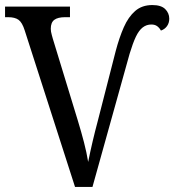

<svg xmlns="http://www.w3.org/2000/svg" viewBox="-20 -740 690 760"><path d="M78 -619Q68 -651 53.5 -661.5Q39 -672 12 -672H0V-714H257V-672H238Q209 -672 195 -661.5Q181 -651 181 -626Q181 -621 182 -614.5Q183 -608 185 -601.5Q187 -595 189 -587L288 -263Q302 -217 312.5 -176.5Q323 -136 329 -99Q337 -139 346.5 -179.5Q356 -220 367 -261L438 -538Q452 -591 470 -632Q488 -673 515 -696.5Q542 -720 583 -720Q618 -720 634 -704Q650 -688 650 -666Q650 -649 641 -636.5Q632 -624 617 -619Q611 -630 602 -636.5Q593 -643 579 -643Q560 -643 545 -631.5Q530 -620 518 -595Q506 -570 493 -527L346 0H277Z"/></svg>

Font: Noto Serif SemiCondensed
Style: Regular
Weight: 400
Width: 4
Designer: Monotype Design Team
Foundry: Monotype Imaging Inc.
Version: Version 2.013